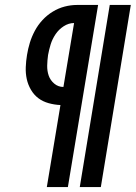

<svg xmlns="http://www.w3.org/2000/svg" viewBox="-20 -755 548 775"><path d="M302 0 423 -735H508L387 0ZM169 0 224 -331Q200 -332 176.5 -338.5Q153 -345 135 -358.5Q117 -372 105 -392.5Q93 -413 88 -436Q83 -459 84 -484Q85 -509 89 -533Q93 -558 100.5 -582.5Q108 -607 120.5 -630.5Q133 -654 151.5 -674Q170 -694 193 -708Q216 -722 241 -728.5Q266 -735 291 -735H376L254 0ZM236 -404 279 -662Q257 -662 237 -649Q217 -636 204 -616.5Q191 -597 184.5 -576Q178 -555 174 -533Q171 -512 170.5 -490.5Q170 -469 176.5 -450Q183 -431 199 -417.5Q215 -404 236 -404Z"/></svg>

Font: Iosevka Curly Slab Oblique
Style: Bold
Weight: 700
Italic angle: -9°
Monospace: yes
Designer: Belleve Invis
Foundry: Belleve Invis
Version: Version 11.1.0; ttfautohint (v1.8.3)